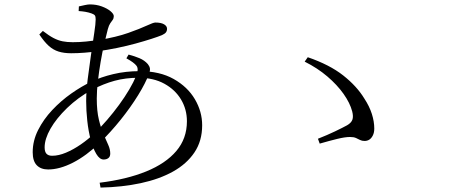

<svg xmlns="http://www.w3.org/2000/svg" viewBox="-20 -807 2040 869"><path d="M431 20Q553 5 641.5 -31Q730 -67 778 -123.5Q826 -180 826 -258Q826 -312 799.5 -356.5Q773 -401 724 -428Q675 -455 607 -455Q549 -455 499 -441.5Q449 -428 395 -400Q332 -365 283.5 -318Q235 -271 208.5 -224.5Q182 -178 182 -140Q182 -120 190.5 -111Q199 -102 216 -102Q245 -102 278.5 -116Q312 -130 346 -153.5Q380 -177 408 -204Q436 -231 464.5 -264Q493 -297 519 -332.5Q545 -368 565 -402Q585 -436 596 -463Q609 -494 598 -509Q587 -524 552 -543L562 -560Q589 -553 611.5 -543.5Q634 -534 649 -517Q657 -507 658.5 -497.5Q660 -488 655 -474Q639 -431 605 -376Q571 -321 526.5 -265.5Q482 -210 432 -161Q371 -102 310.5 -71Q250 -40 198 -40Q165 -40 146.5 -59Q128 -78 128 -118Q128 -170 152.5 -218.5Q177 -267 216.5 -309Q256 -351 303 -384Q350 -417 395 -438Q436 -458 492.5 -471.5Q549 -485 612 -485Q703 -485 766 -449.5Q829 -414 862 -358Q895 -302 895 -240Q895 -169 860 -117Q825 -65 763 -30.5Q701 4 617 22Q533 40 435 42ZM449 -85Q431 -85 416 -110Q401 -135 390.5 -174.5Q380 -214 375 -260.5Q370 -307 370 -349Q370 -394 377 -449.5Q384 -505 392 -560Q400 -615 406.5 -657.5Q413 -700 413 -719Q413 -732 409.5 -737Q406 -742 395 -746Q381 -751 366.5 -753.5Q352 -756 336 -757L337 -778Q350 -781 364 -784Q378 -787 387 -787Q416 -787 440.5 -778Q465 -769 480 -756.5Q495 -744 495 -734Q495 -724 490 -717Q485 -710 479 -701.5Q473 -693 468 -675Q461 -649 452 -610Q443 -571 435.5 -527Q428 -483 423 -439.5Q418 -396 418 -361Q418 -305 427.5 -265.5Q437 -226 449 -198.5Q461 -171 470 -151Q479 -131 479 -112Q479 -98 470.5 -91.5Q462 -85 449 -85ZM302 -566Q270 -566 245.5 -573.5Q221 -581 200.5 -599.5Q180 -618 158 -651L174 -667Q201 -646 222 -635Q243 -624 263.5 -620Q284 -616 309 -616Q339 -616 369 -619Q399 -622 428 -626Q507 -639 560.5 -658Q614 -677 644 -691Q674 -705 683 -705Q709 -705 722.5 -697Q736 -689 736 -677Q736 -667 731 -660.5Q726 -654 713 -648Q696 -641 665 -631Q634 -621 594 -610Q554 -599 510 -590Q466 -581 423 -575Q394 -571 362.5 -568.5Q331 -566 302 -566Z M1630 -169Q1618 -169 1609.5 -173.5Q1601 -178 1591 -182.5Q1581 -187 1564 -187Q1542 -187 1507 -178.5Q1472 -170 1427 -157L1419 -179Q1462 -196 1496.5 -212.5Q1531 -229 1551 -240Q1570 -251 1575 -265.5Q1580 -280 1574 -303Q1564 -341 1535 -382Q1506 -423 1461.5 -461Q1417 -499 1359 -528L1373 -548Q1472 -514 1533.5 -465.5Q1595 -417 1629 -361Q1652 -326 1663 -291.5Q1674 -257 1674 -225Q1674 -207 1667.5 -194Q1661 -181 1651.5 -175Q1642 -169 1630 -169Z"/></svg>

Font: Noto Serif TC
Style: Regular
Weight: 400
Designer: Ryoko NISHIZUKA  (kana & ideographs); Frank Grießhammer (Latin, Greek & Cyrillic); Wenlong ZHANG  (bopomofo); Sandoll Co
Foundry: Adobe
Version: Version 2.003-H1;hotconv 1.1.1;makeotfexe 2.6.0